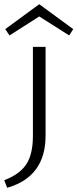

<svg xmlns="http://www.w3.org/2000/svg" viewBox="-57 -687 367 910"><path d="M129 -667 290 -549 271 -519 129 -609 -12 -519 -32 -549ZM99 -44V-465H159V-44Q159 151 -23 203L-37 167Q35 140 67 92.5Q99 45 99 -44Z"/></svg>

Font: EauTestSC Semilight
Style: Regular
Weight: 300
Designer: Christian Thalmann (Catharsis Fonts)
Version: Version 0.001;PS 000.001;hotconv 1.0.88;makeotf.lib2.5.64775